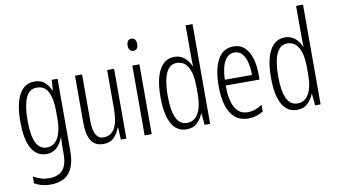

<svg xmlns="http://www.w3.org/2000/svg" viewBox="-92 -980 2537 1441"><g transform="rotate(-10 1176.5 -259.5)"><path d="M201 -542Q247 -542 276 -517.5Q305 -493 321 -453H325L331 -532H375V20Q375 128 329.5 184.5Q284 241 185 241Q119 241 65 210V158Q95 175 123.5 183.5Q152 192 184 192Q252 192 287 154.5Q322 117 322 30V-2Q322 -21 322.5 -43.5Q323 -66 325 -93H322Q305 -46 273.5 -18Q242 10 196 10Q123 10 83.5 -58Q44 -126 44 -264Q44 -398 83.5 -470Q123 -542 201 -542ZM209 -494Q150 -494 124.5 -432.5Q99 -371 99 -264Q99 -147 126 -92.5Q153 -38 207 -38Q247 -38 272.5 -64Q298 -90 310 -134.5Q322 -179 322 -233V-300Q322 -389 295.5 -441.5Q269 -494 209 -494Z M806 -532V0H764L759 -92H755Q741 -50 711.5 -20Q682 10 631 10Q565 10 536.5 -37.5Q508 -85 508 -173V-532H562V-185Q562 -109 581.5 -74Q601 -39 640 -39Q696 -39 724.5 -88Q753 -137 753 -240V-532Z M973 -732Q992 -732 1000.5 -719Q1009 -706 1009 -686Q1009 -640 973 -640Q955 -640 945.5 -652.5Q936 -665 936 -686Q936 -706 945 -719Q954 -732 973 -732ZM999 -532V0H945V-532Z M1265 10Q1189 10 1150.5 -59.5Q1112 -129 1112 -262Q1112 -398 1152 -470Q1192 -542 1266 -542Q1312 -542 1344 -514Q1376 -486 1390 -449H1393Q1392 -469 1391.5 -486Q1391 -503 1391 -520V-760H1444V0H1402L1394 -87H1391Q1375 -48 1345 -19Q1315 10 1265 10ZM1276 -37Q1331 -37 1361 -88.5Q1391 -140 1391 -233V-295Q1391 -390 1361.5 -442Q1332 -494 1276 -494Q1221 -494 1194 -434.5Q1167 -375 1167 -262Q1167 -153 1193 -95Q1219 -37 1276 -37Z M1716 -542Q1770 -542 1803 -509Q1836 -476 1851.5 -422Q1867 -368 1867 -305V-263H1609Q1610 -37 1739 -37Q1795 -37 1849 -74V-23Q1824 -7 1795.5 1.5Q1767 10 1735 10Q1672 10 1632.5 -24.5Q1593 -59 1574.5 -121Q1556 -183 1556 -265Q1556 -395 1596 -468.5Q1636 -542 1716 -542ZM1716 -496Q1669 -496 1641.5 -449.5Q1614 -403 1610 -307H1817Q1817 -358 1807 -401Q1797 -444 1774.5 -470Q1752 -496 1716 -496Z M2107 10Q2031 10 1992.5 -59.5Q1954 -129 1954 -262Q1954 -398 1994 -470Q2034 -542 2108 -542Q2154 -542 2186 -514Q2218 -486 2232 -449H2235Q2234 -469 2233.5 -486Q2233 -503 2233 -520V-760H2286V0H2244L2236 -87H2233Q2217 -48 2187 -19Q2157 10 2107 10ZM2118 -37Q2173 -37 2203 -88.5Q2233 -140 2233 -233V-295Q2233 -390 2203.5 -442Q2174 -494 2118 -494Q2063 -494 2036 -434.5Q2009 -375 2009 -262Q2009 -153 2035 -95Q2061 -37 2118 -37Z"/></g></svg>

Font: Noto Sans ExtraCondensed Light
Style: Regular
Weight: 300
Width: 2
Designer: Monotype Design Team
Foundry: Monotype Imaging Inc.
Version: Version 2.013; ttfautohint (v1.8.4.7-5d5b)